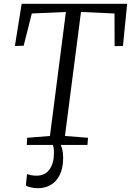

<svg xmlns="http://www.w3.org/2000/svg" viewBox="-20 -763 690 1011"><path d="M121 0 123 -37.5 243 -47 327 -700 147.5 -692 104.5 -522 58.5 -521 94 -743H649.5L627.5 -521L583.5 -520L583 -692L406.5 -700L322 -47L443.5 -37.5L440.5 0ZM274 -12.5 295 -10.5Q302.5 2.5 307.5 22Q312.5 41.5 312.5 67.5Q312.5 121.5 295 157.2Q277.5 193 247.5 210.5Q217.5 228 180 228Q160.5 228 142.5 223.8Q124.5 219.5 116 213.5L122.5 153Q128.5 156.5 142.5 159.2Q156.5 162 172 162Q217.5 162 240.8 129Q264 96 264 43Q264.5 25 261.8 12.2Q259 -0.5 255 -10.5Z"/></svg>

Font: Merriweather 20pt Light
Style: Italic
Weight: 300
Italic angle: -7.8°
Version: Version 2.101